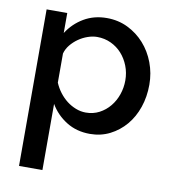

<svg xmlns="http://www.w3.org/2000/svg" viewBox="-83 -604 794 889"><g transform="rotate(10 314.0 -159.5)"><path d="M363 10Q300 10 252 -20Q204 -50 176 -98V213H66V-523H163V-429Q193 -476 240.5 -504Q288 -532 348 -532Q402 -532 447 -510Q492 -488 525 -451Q558 -414 576.5 -365Q595 -316 595 -262Q595 -205 578 -155.5Q561 -106 530 -69.5Q499 -33 456.5 -11.5Q414 10 363 10ZM327 -84Q362 -84 390.5 -99Q419 -114 439.5 -139Q460 -164 471 -196Q482 -228 482 -262Q482 -298 469.5 -330Q457 -362 435.5 -386Q414 -410 384 -424Q354 -438 319 -438Q298 -438 275 -430Q252 -422 232 -408Q212 -394 197 -375.5Q182 -357 176 -335V-198Q186 -174 202 -153Q218 -132 237.5 -117Q257 -102 280 -93Q303 -84 327 -84Z"/></g></svg>

Font: Oxford Sans SemiBold
Style: Regular
Weight: 600
Designer: Matt McInerney, Pablo Impallari, Rodrigo Fuenzalida
Foundry: Matt McInerney, Pablo Impallari, Rodrigo Fuenzalida
Version: Version 3.000g; ttfautohint (v1.5) -l 8 -r 28 -G 28 -x 14 -D